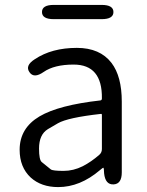

<svg xmlns="http://www.w3.org/2000/svg" viewBox="-20 -749 599 782"><path d="M217 13Q148 13 105 -26Q60 -68 60 -139Q60 -227 141 -275Q219 -321 389 -340Q395 -341 395 -348Q397 -486 280 -486Q201 -486 158 -456Q118 -428 100 -455Q81 -482 122 -508Q191 -554 293 -554Q387 -554 434 -493Q476 -438 476 -335V-47Q476 0 443 2Q409 4 404 -43L403 -60Q402 -66 400.5 -66Q399 -66 387 -56Q306 13 217 13ZM239 -53Q279 -53 317 -72Q352 -90 385 -119Q395 -128 395 -142V-281Q395 -286 390 -285Q256 -270 216 -247Q195 -235 175 -223Q139 -201 139 -144Q139 -98 150 -89Q168 -74 187 -59Q195 -53 239 -53ZM199 -671Q151 -671 151 -700Q151 -729 199 -729H394Q442 -729 442 -700Q442 -671 394 -671Z"/></svg>

Font: Resource Han Rounded KR Normal
Style: Regular
Weight: 350
Designer: Cyano Hao (round all glyphs); Ryoko NISHIZUKA 西塚涼子 (kana, bopomofo & ideographs); Paul D. Hunt (Latin, Greek & Cyrillic)
Foundry: Cyano Hao
Version: 0.990